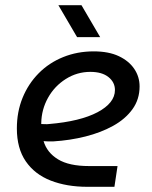

<svg xmlns="http://www.w3.org/2000/svg" viewBox="-20 -720 585 740"><path d="M317 0Q237 0 175.5 -24Q114 -48 79.5 -98Q45 -148 45 -225Q45 -289 67 -343Q89 -397 129 -437.5Q169 -478 223.5 -500Q278 -522 341 -522Q399 -522 438 -503.5Q477 -485 497.5 -454.5Q518 -424 518 -387Q518 -337 490.5 -299Q463 -261 416 -235Q369 -209 309.5 -194Q250 -179 185 -175Q174 -175 165 -175Q156 -175 148 -176Q161 -132 203.5 -106Q246 -80 323 -80H433L421 0ZM139 -242Q146 -242 153.5 -241.5Q161 -241 169 -242Q229 -247 276 -258.5Q323 -270 356 -287.5Q389 -305 406 -326.5Q423 -348 423 -373Q423 -403 398 -423Q373 -443 328 -443Q277 -443 233.5 -415.5Q190 -388 165 -343Q140 -298 139 -246Q139 -245 139 -244.5Q139 -244 139 -242ZM277 -577 205 -700H294L366 -577Z"/></svg>

Font: MuseoModerno
Style: Italic
Weight: 400
Italic angle: -9°
Designer: Pablo Cosgaya, Héctor Gatti, Marcela Romero, and the Authors of The MuseoModerno Project.
Foundry: Omnibus-Type Team
Version: Version 1.003